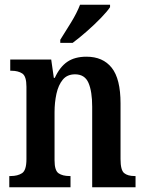

<svg xmlns="http://www.w3.org/2000/svg" viewBox="-20 -786 612 806"><path d="M19 0V-47H25Q54 -47 72.5 -59Q91 -71 91 -118V-422Q91 -466 73.5 -477.5Q56 -489 28 -489H23V-536H195L206 -459H210Q231 -505 262.5 -526.5Q294 -548 343 -548Q412 -548 449 -501.5Q486 -455 486 -352V-118Q486 -72 501 -59.5Q516 -47 545 -47H549V0H367V-338Q367 -402 351.5 -438Q336 -474 295 -474Q262 -474 243.5 -451.5Q225 -429 217 -392.5Q209 -356 209 -315V-113Q209 -70 226 -58.5Q243 -47 272 -47H276V0ZM233 -619Q254 -652 278.5 -692Q303 -732 316 -766H442V-756Q431 -739 404 -711Q377 -683 344.5 -654.5Q312 -626 285 -606H233Z"/></svg>

Font: Noto Serif Hebrew Condensed SemiBold
Style: Regular
Weight: 600
Width: 3
Designer: Monotype Design Team
Foundry: Monotype Imaging Inc.
Version: Version 2.004; ttfautohint (v1.8.4.7-5d5b)